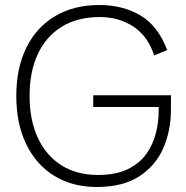

<svg xmlns="http://www.w3.org/2000/svg" viewBox="-20 -735 743 766"><path d="M366 11Q269 11 196.5 -33.5Q124 -78 84.5 -160Q45 -242 45 -352Q45 -463 85 -544.5Q125 -626 199.5 -670.5Q274 -715 376 -715Q471 -715 541 -673Q611 -631 647 -535L595 -514Q570 -591 512 -629Q454 -667 378 -667Q289 -667 226.5 -628.5Q164 -590 131 -519.5Q98 -449 98 -352Q98 -256 131 -185Q164 -114 225 -75.5Q286 -37 370 -37Q443 -37 490.5 -60.5Q538 -84 564.5 -122Q591 -160 602 -204.5Q613 -249 613 -291V-308H352V-355H662V-298Q662 -214 631.5 -144Q601 -74 535.5 -31.5Q470 11 366 11Z"/></svg>

Font: Prodigy Sans Light
Style: Regular
Weight: 300
Designer: Wei Huang
Foundry: Wei Huang
Version: Version 1.003; ttfautohint (v1.8.3)